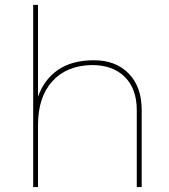

<svg xmlns="http://www.w3.org/2000/svg" viewBox="-20 -762 690 782"><path d="M557.1 -313V0H537.1V-313Q537.1 -399.9 488.5 -448.5Q439.9 -497.1 354 -497.1Q251 -495.1 192.9 -430.7Q134.8 -366.2 134.8 -252.9V0H115.2V-742.2H134.8V-368.2Q159.7 -438 215.8 -477.1Q272 -516.1 361.1 -516.6Q450.2 -517.1 503.7 -463.1Q557.1 -409.2 557.1 -313Z"/></svg>

Font: Montserrat-Hairline
Style: Regular
Weight: 250
Designer: Julieta Ulanovsky
Foundry: Julieta Ulanovsky
Version: Version 1.000;PS 002.000;hotconv 1.0.70;makeotf.lib2.5.58329